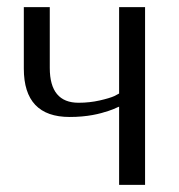

<svg xmlns="http://www.w3.org/2000/svg" viewBox="-20 -520 503 540"><path d="M315 0V-220L310 -218Q306 -216 300 -213.5Q294 -211 285 -208Q276 -205 265 -202Q254 -199 240.5 -196.5Q227 -194 210.5 -192.5Q194 -191 176 -191Q47 -191 47 -327V-500H120V-329Q120 -231 201 -231Q232 -231 260.5 -237.5Q289 -244 302 -250L315 -257V-500H388V0Z"/></svg>

Font: Arsenal
Style: Regular
Weight: 400
Designer: Andrij Shevchenko
Foundry: Stairsfor
Version: Version 2.001;PS 002.001;hotconv 1.0.88;makeotf.lib2.5.64775